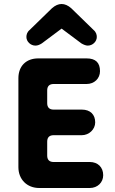

<svg xmlns="http://www.w3.org/2000/svg" viewBox="-20 -940 576 960"><path d="M112 -755C112 -732 133 -712 157 -712C168 -712 178 -716 189 -723L288 -797L387 -723C399 -716 410 -712 419 -712C443 -712 464 -732 464 -755C464 -766 461 -779 448 -790L336 -899C320 -913 304 -920 288 -920C272 -920 256 -913 240 -899L128 -790C115 -779 112 -766 112 -755ZM429 0C468 0 496 -28 496 -64C496 -104 469 -130 429 -130H248C227 -130 216 -141 216 -162V-232C216 -253 227 -264 248 -264H389C425 -264 456 -293 456 -328C456 -367 432 -392 389 -392H248C227 -392 216 -403 216 -424V-488C216 -509 227 -520 248 -520H413C452 -520 480 -548 480 -584C480 -627 458 -648 413 -648H171C111 -648 72 -610 72 -549V-104C72 -43 115 0 176 0Z"/></svg>

Font: Dongle
Style: Bold
Weight: 700
Designer: Yanghee Ryu
Foundry: Yanghee Ryu
Version: Version 2.000